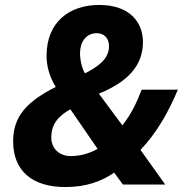

<svg xmlns="http://www.w3.org/2000/svg" viewBox="-20 -745 748 775"><path d="M244 10C328 10 389 -13 441 -48L476 0H647L547 -140C611 -207 658 -288 698 -383H552C531 -330 511 -286 474 -239L379 -367C490 -412 557 -476 557 -575C557 -654 505 -725 380 -725C260 -725 168 -656 168 -520C168 -477 180 -435 205 -394C88 -335 33 -275 33 -175C33 -56 109 10 244 10ZM323 -449C312 -466 303 -501 303 -530C303 -574 326 -611 371 -611C396 -611 420 -595 420 -558C420 -507 376 -476 323 -449ZM266 -115C215 -115 187 -150 187 -189C187 -246 217 -277 264 -304L374 -144C345 -128 309 -115 266 -115Z"/></svg>

Font: BC Sans
Style: Bold Italic
Weight: 700
Italic angle: -12°
Designer: Monotype Design Team
Province of B.C.
Foundry: Monotype Imaging Inc.
Version: Version 2.000;GOOG;noto-source:20170915:90ef993387c0